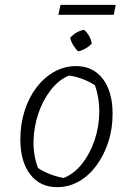

<svg xmlns="http://www.w3.org/2000/svg" viewBox="-20 -765 527 793"><path d="M216 8Q145 8 104.5 -45Q64 -98 64 -189Q64 -252 81.5 -307Q99 -362 130.5 -403.5Q162 -445 204 -468.5Q246 -492 294 -492Q364 -492 404.5 -439.5Q445 -387 445 -295Q445 -232 427 -177.5Q409 -123 378 -81Q347 -39 305.5 -15.5Q264 8 216 8ZM243 -30Q286 -47 318.5 -88Q351 -129 370 -184Q389 -239 390 -299Q391 -359 372 -413Q347 -429 320 -439Q293 -449 265 -453Q222 -435 189.5 -393Q157 -351 138.5 -296.5Q120 -242 118.5 -183Q117 -124 137 -71Q160 -56 187 -45.5Q214 -35 243 -30ZM221 -704 230 -745H458L450 -704ZM327 -642Q340 -631 348.5 -615.5Q357 -600 359 -585Q348 -573 333 -564.5Q318 -556 303 -553Q291 -564 282 -579Q273 -594 270 -609Q281 -622 296 -630.5Q311 -639 327 -642Z"/></svg>

Font: Piazzolla Thin ExtraLight
Style: Italic
Weight: 250
Italic angle: -11.3°
Version: Version 2.005